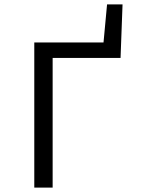

<svg xmlns="http://www.w3.org/2000/svg" viewBox="-20 -848 640 868"><path d="M135 0V-656H448L464 -828H534L525 -586H218V0Z"/></svg>

Font: Source Code Pro
Style: Regular
Weight: 400
Monospace: yes
Designer: Paul D. Hunt, Teo Tuominen
Foundry: Adobe Systems Incorporated
Version: Version 2.030;PS 1.000;hotconv 16.6.51;makeotf.lib2.5.65220